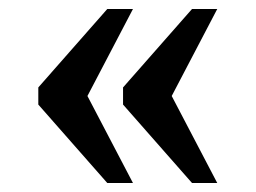

<svg xmlns="http://www.w3.org/2000/svg" viewBox="-20 -483 567 426"><path d="M406 -77 253 -251V-289L406 -463H462L361 -270L462 -77ZM218 -77 65 -251V-289L218 -463H275L174 -270L275 -77Z"/></svg>

Font: Noto Serif Khojki Medium
Style: Regular
Weight: 500
Version: Version 2.003